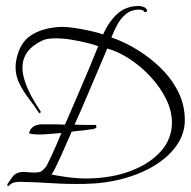

<svg xmlns="http://www.w3.org/2000/svg" viewBox="-20 -607 637 641"><path d="M8 14Q1 14 7 4Q10 -1 22 -17Q34 -33 59 -33Q67 -33 75.5 -32Q84 -31 94 -31Q113 -31 119 -35.5Q125 -40 135 -52Q137 -55 151.5 -86Q166 -117 185 -163Q160 -161 142 -159.5Q124 -158 112 -158Q88 -158 77 -162Q84 -192 122 -192Q141 -192 159.5 -192Q178 -192 197 -191Q217 -237 238.5 -287Q260 -337 278.5 -381Q297 -425 308 -453Q294 -458 270 -464Q246 -470 218.5 -474.5Q191 -479 166 -479Q153 -479 141.5 -477.5Q130 -476 122 -472Q55 -441 55 -381Q55 -359 64 -333Q73 -307 86 -283.5Q99 -260 115 -236Q117 -232 114 -230Q111 -228 109 -232Q93 -256 75 -279.5Q57 -303 44.5 -328.5Q32 -354 32 -383Q32 -388 32.5 -393.5Q33 -399 34 -405Q45 -464 83.5 -489Q122 -514 180 -517Q199 -518 226.5 -514Q254 -510 281 -504Q308 -498 324 -492Q344 -536 372.5 -561.5Q401 -587 444 -587Q451 -587 459 -584Q467 -581 470 -575Q471 -574 471 -572Q471 -568 466.5 -567Q462 -566 460 -570Q460 -571 455.5 -573Q451 -575 444 -575Q419 -575 401 -560.5Q383 -546 371.5 -524.5Q360 -503 352 -482Q396 -467 439 -440.5Q482 -414 518 -378.5Q554 -343 575.5 -299.5Q597 -256 597 -206Q597 -162 571 -123.5Q545 -85 498.5 -56Q452 -27 391 -10.5Q330 6 260 7Q206 8 152 4.5Q98 1 47 0Q20 0 10 13Q9 14 8 14ZM269 -11Q353 -12 417 -36.5Q481 -61 517.5 -102.5Q554 -144 554 -197Q554 -237 534.5 -276.5Q515 -316 483 -350.5Q451 -385 413 -410Q375 -435 338 -445Q302 -360 275.5 -297.5Q249 -235 229 -191Q247 -190 265 -190Q283 -190 301 -190L300 -188Q302 -188 302 -183Q300 -176 282 -175Q266 -172 230 -169L219 -167Q198 -118 185 -89.5Q172 -61 165 -47Q158 -33 152 -24Q160 -23 179.5 -19.5Q199 -16 223 -13.5Q247 -11 269 -11Z"/></svg>

Font: Grey Qo
Style: Regular
Weight: 400
Designer: Robert E. Leuschke
Foundry: Robert E. Leuschke
Version: Version 2.010